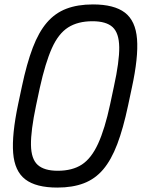

<svg xmlns="http://www.w3.org/2000/svg" viewBox="-20 -834 641 868"><path d="M239 14Q143 14 94.5 -23Q46 -60 39.5 -142.5Q33 -225 62 -363L79 -443Q101 -547 128 -618Q155 -689 192 -732Q229 -775 280 -794.5Q331 -814 400 -814Q496 -814 544.5 -777Q593 -740 599.5 -657.5Q606 -575 576 -437L559 -357Q537 -253 510 -182Q483 -111 446.5 -68Q410 -25 359 -5.5Q308 14 239 14ZM241 -62Q307 -62 350 -90Q393 -118 423.5 -184.5Q454 -251 478 -363L495 -443Q520 -557 519 -621Q518 -685 489 -711.5Q460 -738 398 -738Q332 -738 288 -710Q244 -682 214.5 -616Q185 -550 160 -437L143 -357Q119 -243 120 -179Q121 -115 150.5 -88.5Q180 -62 241 -62Z"/></svg>

Font: Victor Mono Thin Medium
Style: Italic
Weight: 500
Italic angle: -12°
Monospace: yes
Version: Version 1.561;gftools[0.9.30]